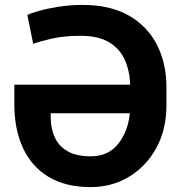

<svg xmlns="http://www.w3.org/2000/svg" viewBox="-20 -741 736 771"><path d="M343.8 10.3Q243.7 10.3 175.5 -30.5Q107.4 -71.3 72.5 -146.2Q37.6 -221.2 37.6 -322.8V-400.9H502.9Q501 -455.6 481.4 -500Q461.9 -544.4 418.9 -570.8Q376 -597.2 304.2 -597.2Q238.3 -597.2 190.2 -586.4Q142.1 -575.7 113.3 -564.9L89.8 -681.2Q101.1 -687 133.8 -696.5Q166.5 -706.1 213.1 -713.6Q259.8 -721.2 312 -721.2Q422.4 -721.2 497.1 -678.7Q571.8 -636.2 610.1 -561.5Q648.4 -486.8 648.4 -390.1V-318.8Q648.4 -221.7 608.2 -147.7Q567.9 -73.7 499 -31.7Q430.2 10.3 343.8 10.3ZM343.8 -113.3Q414.6 -113.3 454.3 -163.1Q494.1 -212.9 501.5 -286.1H183.6V-270.5Q183.6 -227.1 199.2 -191.2Q214.8 -155.3 250.2 -134.3Q285.6 -113.3 343.8 -113.3Z"/></svg>

Font: Vazirmatn RD FD
Style: Bold
Weight: 700
Designer: Saber Rastikerdar
Foundry: Saber Rastikerdar
Version: Version 33.003